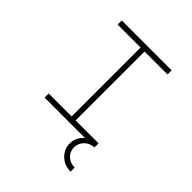

<svg xmlns="http://www.w3.org/2000/svg" viewBox="-243 -852 1225 1225"><g transform="rotate(45 370.0 -239.5)"><path d="M596 180V217Q541 217 503 181Q465 145 465 93Q465 37 510 0H145V-37H352V-659H145V-696H595V-659H388V-37H595V-1L596 0Q557 0 529.5 27Q502 54 502 92Q502 129 528.5 154.5Q555 180 596 180Z"/></g></svg>

Font: M Major Mono Display
Style: Regular
Weight: 400
Designer: Emre Parlak
Foundry: Emre Parlak
Version: Version 2.000; ttfautohint (v1.8) -l 8 -r 50 -G 200 -x 14 -D